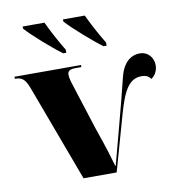

<svg xmlns="http://www.w3.org/2000/svg" viewBox="-84 -843 851 919"><g transform="rotate(-10 341.0 -383.0)"><path d="M256 -606H271V-621C243 -667 214 -721 193 -766H87V-756C117 -721 207 -642 256 -606ZM452 -606H467V-621C439 -667 410 -721 389 -766H283V-756C313 -721 403 -642 452 -606ZM75 -465 248 0H409L486 -273C518 -386 548 -433 606 -433C624 -433 640 -428 650 -412C667 -422 682 -445 682 -473C682 -509 658 -542 615 -542C584 -542 538 -525 518 -445C480 -289 435 -129 410 -32H408C378 -138 356 -193 345 -228L281 -428C271 -459 263 -481 263 -501C263 -520 277 -526 302 -526H330V-536H7V-526C40 -526 56 -517 75 -465Z"/></g></svg>

Font: Noto Serif Display Black
Style: Regular
Weight: 900
Designer: Monotype Design Team
Foundry: Monotype Imaging Inc.
Version: Version 2.009